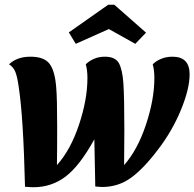

<svg xmlns="http://www.w3.org/2000/svg" viewBox="-20 -768 816 806"><path d="M59 -400Q53 -445 44.5 -466Q36 -487 18 -498Q51 -530 108 -530Q166 -530 188.5 -499.5Q211 -469 216 -400Q220 -357 220 -235Q220 -131 219 -75Q276 -138 311.5 -244Q347 -350 347 -440Q347 -475 340 -498Q354 -512 374.5 -521Q395 -530 420 -530Q464 -530 479 -503Q494 -476 498 -418Q502 -358 502 -224Q502 -136 501 -75Q557 -138 592.5 -244Q628 -350 628 -440Q628 -475 621 -498Q636 -513 657.5 -521.5Q679 -530 704 -530Q776 -530 776 -456Q776 -395 739.5 -306.5Q703 -218 644 -141Q582 -59 529 -21Q476 17 408 17Q400 17 380 15Q378 -113 376 -183Q314 -71 255 -26.5Q196 18 120 18Q109 18 85 16Q78 -275 59 -400ZM298 -584 269 -632 434 -748H460L593 -631L548 -584L437 -646Z"/></svg>

Font: Sansita
Style: Bold Italic
Weight: 700
Italic angle: -11°
Designer: Pablo Cosgaya
Foundry: Omnibus-Type
Version: Version 1.006